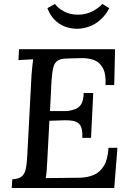

<svg xmlns="http://www.w3.org/2000/svg" viewBox="-20 -948 660 968"><path d="M560 -700 556 -519H512Q515 -576 498 -606Q481 -636 452 -646Q423 -656 388 -655L319 -653Q287 -653 271 -642.5Q255 -632 249 -608.5Q243 -585 240 -545L232 -388H319Q347 -392 365 -400.5Q383 -409 392 -427.5Q401 -446 402 -479H450L439 -253H395Q397 -296 385.5 -315Q374 -334 349 -338.5Q324 -343 287 -341L229 -339L218 -131Q217 -104 215 -83.5Q213 -63 211 -50L383 -52Q422 -53 453.5 -66.5Q485 -80 504.5 -113Q524 -146 527 -203H572L556 0H39L42 -44Q74 -46 89 -58Q104 -70 109.5 -94Q115 -118 117 -155L139 -571Q141 -593 143 -613.5Q145 -634 147 -649Q130 -648 109.5 -647Q89 -646 73 -645L76 -700ZM368 -803Q337 -803 307.5 -814Q278 -825 255 -848.5Q232 -872 219 -907L257 -928Q272 -907 302.5 -890.5Q333 -874 373 -874Q413 -874 445 -890.5Q477 -907 496 -928L531 -907Q513 -872 486.5 -848.5Q460 -825 429.5 -814Q399 -803 368 -803Z"/></svg>

Font: Lora Medium
Style: Italic
Weight: 500
Italic angle: -3°
Designer: Olga Karpushina, Alexei Vanyashin (Cyrillic)
Foundry: Cyreal
Version: Version 3.004